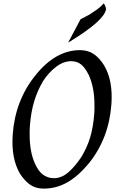

<svg xmlns="http://www.w3.org/2000/svg" viewBox="-20 -1112 727 1132"><path d="M187.2 -145.1Q207.7 -100 235.4 -80.8Q263.1 -61.5 298.5 -61.5Q343.6 -61.5 383.8 -96.9Q424.1 -132.3 460 -187.2Q493.3 -242.1 511.3 -301Q529.2 -360 535.9 -442.1Q536.9 -454.9 536.9 -467.7Q536.9 -480.5 536.9 -493.3Q536.9 -596.4 503.6 -669.2Q482.1 -712.8 457.9 -732.1Q433.8 -751.3 400 -751.3Q354.9 -751.3 311.3 -718.5Q267.7 -685.6 233.8 -633.8Q201.5 -579 182.3 -516.9Q163.1 -454.9 156.4 -372.8Q154.9 -357.9 154.9 -343.6Q154.9 -329.2 154.9 -316.4Q154.9 -214.4 187.2 -145.1ZM503.6 -148.7Q442.1 -74.4 377.4 -37.2Q312.8 0 236.9 0Q190.3 0 157.2 -23.3Q124.1 -46.7 96.4 -90.3Q45.1 -180.5 54.9 -317.9Q69.2 -519.5 188.7 -667.7Q307.7 -816.4 451.3 -816.4Q498.5 -816.4 532.3 -793.6Q566.2 -770.8 593.3 -727.2Q646.7 -638.5 636.9 -498.5Q622.6 -296.4 503.6 -148.7ZM592.3 -1092.3Q594.9 -1087.2 598.5 -1080.5Q605.1 -1067.7 605.1 -1057.9Q596.4 -992.3 393.3 -867.7L382.1 -861.5L454.9 -998.5Q480.5 -1011.3 506.7 -1025.6Q527.2 -1038.5 550 -1054.6Q572.8 -1070.8 588.7 -1088.7Z"/></svg>

Font: MM Jasmine
Style: Regular
Weight: 400
Designer: Khon Soe Zaw Thu
Version: Version 1.00 July 11, 2016, initial release